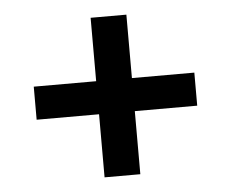

<svg xmlns="http://www.w3.org/2000/svg" viewBox="-41 -614 682 567"><g transform="rotate(-5 300.0 -330.5)"><path d="M247 -94V-281H62V-379H247V-567H353V-379H538V-281H353V-94Z"/></g></svg>

Font: Pitagon Sans Mono SemiBold
Style: Regular
Weight: 600
Monospace: yes
Designer: Travis Tran
Foundry: Pitagon
Version: Version 1.001; ttfautohint (v1.8.4.7-5d5b);gftools[0.9.26]